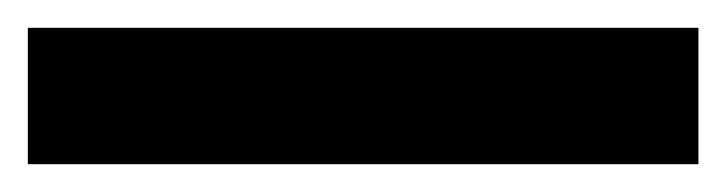

<svg xmlns="http://www.w3.org/2000/svg" viewBox="-22 55 522 138"><path d="M480 173H-2V75H480Z"/></svg>

Font: Noto Sans Symbols
Style: Bold
Weight: 700
Version: Version 2.002